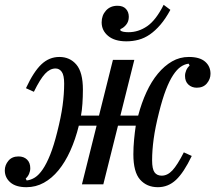

<svg xmlns="http://www.w3.org/2000/svg" viewBox="-26 -767 896 799"><path d="M84 12Q40 12 17 -8Q-6 -28 -6 -58Q-6 -80 9 -98Q24 -116 51 -116Q73 -116 86.5 -103Q100 -90 100 -67Q100 -55 95 -43.5Q90 -32 81 -24L85 -16Q103 -18 119.5 -28.5Q136 -39 152 -62.5Q168 -86 183 -123.5Q198 -161 212 -217Q228 -280 234.5 -328Q241 -376 241 -419Q241 -454 231 -468Q221 -482 205 -482Q182 -482 161.5 -460Q141 -438 115 -385L82 -400Q114 -469 146.5 -499.5Q179 -530 221 -530Q265 -530 292 -498Q319 -466 319 -394Q319 -365 317 -335.5Q315 -306 311 -286H386L444 -518H533L475 -286H549Q563 -339 583.5 -383.5Q604 -428 631 -460.5Q658 -493 690 -511.5Q722 -530 760 -530Q805 -530 827.5 -510.5Q850 -491 850 -460Q850 -438 835 -420Q820 -402 793 -402Q772 -402 758 -415Q744 -428 744 -451Q744 -463 749 -474.5Q754 -486 763 -494L759 -502Q742 -500 726 -489Q710 -478 694.5 -454.5Q679 -431 664.5 -393.5Q650 -356 636 -300Q620 -237 613.5 -189Q607 -141 607 -100Q607 -64 617 -50Q627 -36 647 -36Q671 -36 691.5 -58Q712 -80 739 -133L772 -118Q739 -49 706.5 -18.5Q674 12 631 12Q585 12 557 -19.5Q529 -51 529 -125Q529 -154 532 -186Q535 -218 539 -244H465L404 0H315L376 -244H302Q288 -187 266.5 -139.5Q245 -92 217.5 -58.5Q190 -25 156.5 -6.5Q123 12 84 12ZM500 -595Q451 -595 424 -617.5Q397 -640 397 -674Q397 -703 415 -723Q433 -743 463 -743Q486 -743 498 -730Q510 -717 510 -697Q510 -677 498.5 -663.5Q487 -650 475 -646V-640Q480 -636 489 -634.5Q498 -633 509 -633Q550 -633 586.5 -658Q623 -683 655 -747L683 -726Q663 -689 641.5 -664Q620 -639 597.5 -623.5Q575 -608 550.5 -601.5Q526 -595 500 -595Z"/></svg>

Font: IBM Plex Serif Text
Style: Italic
Weight: 450
Italic angle: -14°
Designer: Mike Abbink, Paul van der Laan, Pieter van Rosmalen
Foundry: Bold Monday
Version: Version 3.001